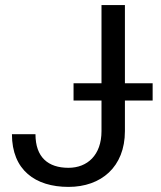

<svg xmlns="http://www.w3.org/2000/svg" viewBox="-20 -731 639 761"><path d="M585 -400.9H475.1V-710.9H382.3V-400.9H271.5V-332.5H382.3V-211.4C382.3 -115.7 325.7 -65.9 251.5 -65.9C170.9 -65.9 120.6 -107.4 120.6 -199.2H27.3C27.3 -57.1 119.6 9.8 251.5 9.8C380.9 9.8 475.1 -69.3 475.1 -211.4V-332.5H585Z"/></svg>

Font: Bert Sans
Style: Regular
Weight: 400
Designer: Christian Robertson (Google), Cristiano Sobral
Foundry: Google, Cristiano Sobral
Version: Version 3.101